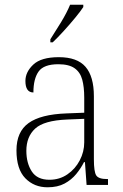

<svg xmlns="http://www.w3.org/2000/svg" viewBox="-20 -786 524 816"><path d="M182 10Q125 10 87.5 -28.5Q50 -67 50 -147Q50 -226 101.5 -263Q153 -300 262 -304L338 -307V-371Q338 -416 329.5 -447.5Q321 -479 297 -496Q273 -513 228 -513Q166 -513 144 -482Q122 -451 122 -393Q88 -393 88 -442Q88 -480 121.5 -511.5Q155 -543 230 -543Q308 -543 343.5 -502Q379 -461 379 -377V-109Q379 -56 389 -40.5Q399 -25 435 -25H439V0H348L341 -97H337Q324 -71 304 -46.5Q284 -22 254.5 -6Q225 10 182 10ZM190 -22Q233 -22 266.5 -45Q300 -68 319 -104.5Q338 -141 338 -181V-281L265 -278Q167 -274 129.5 -239.5Q92 -205 92 -145Q92 -93 115 -57.5Q138 -22 190 -22ZM194 -619Q216 -653 240 -692.5Q264 -732 278 -766H334V-756Q323 -739 300 -711Q277 -683 251 -654.5Q225 -626 204 -606H194Z"/></svg>

Font: Noto Serif Lao SemiCondensed ExtraLight
Style: Regular
Weight: 200
Width: 4
Designer: Monotype Design Team
Foundry: Monotype Imaging Inc.
Version: Version 2.003; ttfautohint (v1.8.4.7-5d5b)